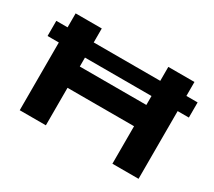

<svg xmlns="http://www.w3.org/2000/svg" viewBox="-126 -912 1285 1152"><g transform="rotate(30 516.5 -335.5)"><path d="M747.1 0V-259.8H286.1V0H105V-469.2H26.9V-574.2H105V-670.9H286.1V-574.2H747.1V-670.9H928.2V-574.2H1005.9V-469.2H928.2V0ZM747.1 -407.2V-469.2H286.1V-407.2Z"/></g></svg>

Font: REH Gaming
Style: Gaming
Weight: 700
Designer: Astigmatic (AOETI)
Foundry: Astigmatic (AOETI)
Version: Version 1.001 2011